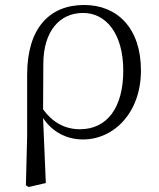

<svg xmlns="http://www.w3.org/2000/svg" viewBox="-20 -546 638 771"><path d="M84 198 95 205 164 189 153 -72C190 -16 248 14 313 14C438 14 546 -94 546 -263C546 -434 450 -526 318 -526C178 -526 89 -432 89 -246V0ZM153 -107 154 -292C155 -418 217 -494 314 -494C405 -494 475 -412 475 -262C475 -114 410 -27 301 -27C238 -27 189 -57 153 -107Z"/></svg>

Font: Noto Serif KR Light
Style: Regular
Weight: 300
Designer: Ryoko NISHIZUKA 西塚涼子 (kana & ideographs); Frank Grießhammer (Latin, Greek & Cyrillic); Wenlong ZHANG 张文龙 (bopomofo); San
Foundry: Adobe
Version: Version 2.001;hotconv 1.1.0;makeotfexe 2.6.0